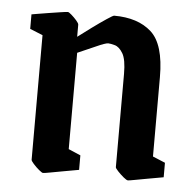

<svg xmlns="http://www.w3.org/2000/svg" viewBox="-41 -502 564 554"><g transform="rotate(5 241.0 -225.0)"><path d="M103 10Q100 10 91 2.5Q82 -5 74.5 -13.5Q67 -22 67 -25V-386L30 -401V-443Q30 -443 44.5 -445.5Q59 -448 78 -451Q97 -454 113.5 -456.5Q130 -459 134 -459Q137 -459 145 -452Q153 -445 160 -437Q167 -429 167 -425V-390Q184 -403 206.5 -419.5Q229 -436 247 -448Q265 -460 268 -460Q337 -460 376 -425Q415 -390 415 -295V-65L451 -50V-8Q451 -8 437 -5.5Q423 -3 403.5 0.5Q384 4 368 7Q352 10 349 10Q345 10 336 2.5Q327 -5 319 -13.5Q311 -22 311 -25V-295Q311 -337 300.5 -354.5Q290 -372 277 -375.5Q264 -379 258 -379Q250 -379 223.5 -367Q197 -355 171 -344V-65L206 -50V-8Q206 -8 192 -5.5Q178 -3 158.5 0.5Q139 4 123 7Q107 10 103 10Z"/></g></svg>

Font: Grenze Gotisch Medium
Style: Regular
Weight: 500
Designer: Renata Polastri
Foundry: Omnibus-Type
Version: Version 1.001